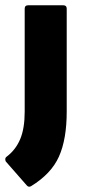

<svg xmlns="http://www.w3.org/2000/svg" viewBox="-45 -517 323 731"><path d="M73 192Q64 197 57 189L-21 100Q-25 96 -25 89.5Q-25 83 -19 79Q15 53 32 12.5Q49 -28 49 -92V-484Q49 -497 63 -497H195Q209 -497 209 -484V-92Q209 13 179.5 79Q150 145 73 192Z"/></svg>

Font: Sofia Sans Black
Style: Regular
Weight: 900
Designer: Botio Nikoltchev, Ani Petrova
Foundry: lettersoup
Version: Version 4.100; ttfautohint (v1.8.3)